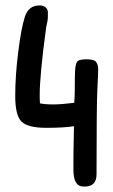

<svg xmlns="http://www.w3.org/2000/svg" viewBox="-20 -685 415 706"><path d="M252 -221Q216 -215 150 -215Q84 -215 60 -237Q36 -259 36 -332.5Q36 -406 47 -494Q58 -582 71.5 -623.5Q85 -665 125 -665Q152 -665 156 -642Q156 -636 156 -623Q156 -610 150 -586Q126 -410 126 -335Q126 -317 127 -305Q145 -301 175.5 -301Q206 -301 253 -307Q255 -328 255 -363.5Q255 -399 256 -423Q257 -447 263 -457Q269 -467 297.5 -467Q326 -467 333.5 -457Q341 -447 341 -429.5Q341 -412 338 -356.5Q335 -301 335 -44Q335 1 291 1Q289 1 287 1Q250 1 250 -60V-115Z"/></svg>

Font: Patrick Hand
Style: Regular
Weight: 400
Designer: Patrick Wagesreiter
Foundry: Patrick Wagesreiter
Version: Version 1.003;PS 001.003;hotconv 1.0.70;makeotf.lib2.5.58329